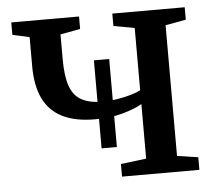

<svg xmlns="http://www.w3.org/2000/svg" viewBox="-44 -590 716 638"><g transform="rotate(-5 314.0 -271.0)"><path d="M338 0V-42L423 -52.5V-234.5Q398 -220 357.8 -208.8Q317.5 -197.5 265.5 -197.5Q200 -197.5 157.2 -218.8Q114.5 -240 93.5 -283Q72.5 -326 72.5 -391.5V-488.5L16 -501V-542.5H242V-501L175.5 -488.5V-405Q175.5 -349.5 187.2 -316.2Q199 -283 225.2 -268.5Q251.5 -254 294.5 -254Q320 -254 344.8 -258Q369.5 -262 390 -268Q410.5 -274 423 -280.5V-488.5L353 -501V-542.5H594.5V-501L526 -488.5V-52.5L596 -42V0ZM278.5 -99.5V-393H329.5V-99.5Z"/></g></svg>

Font: Merriweather 48pt
Style: Regular
Weight: 400
Version: Version 2.100